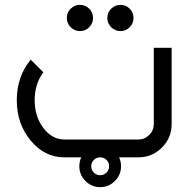

<svg xmlns="http://www.w3.org/2000/svg" viewBox="-20 -645 772 787"><path d="M390.6 73.2Q405.8 73.2 416.5 62.5Q427.2 51.8 427.2 36.6Q427.2 21 416.5 10.5Q405.8 0 390.6 0Q375.5 0 364.7 10.5Q354 21 354 36.6Q354 51.8 364.7 62.5Q375.5 73.2 390.6 73.2ZM307.6 -517.6Q285.6 -517.6 269.8 -533.4Q253.9 -549.3 253.9 -571.3Q253.9 -593.8 269.8 -609.4Q285.6 -625 307.6 -625Q330.1 -625 345.7 -609.4Q361.3 -593.8 361.3 -571.3Q361.3 -549.3 345.7 -533.4Q330.1 -517.6 307.6 -517.6ZM313 0H244.1Q163.1 0 106 -68.6Q48.8 -137.2 48.8 -234.4Q48.8 -331.5 106 -400.4L157.7 -348.6Q122.1 -301.3 122.1 -234.4Q122.1 -167.5 157.7 -120.4Q193.4 -73.2 244.1 -73.2H546.9Q573.2 -73.2 591.8 -91.8Q610.4 -110.4 610.4 -136.7V-449.2H683.6V-136.7Q683.6 -80.1 643.6 -40Q603.5 0 546.9 0H468.3Q476.1 16.6 476.1 36.6Q476.1 71.8 450.9 96.9Q425.8 122.1 390.6 122.1Q355.5 122.1 330.3 96.9Q305.2 71.8 305.2 36.6Q305.2 16.6 313 0ZM473.6 -517.6Q451.7 -517.6 435.8 -533.4Q419.9 -549.3 419.9 -571.3Q419.9 -593.8 435.8 -609.4Q451.7 -625 473.6 -625Q496.1 -625 511.7 -609.4Q527.3 -593.8 527.3 -571.3Q527.3 -549.3 511.7 -533.4Q496.1 -517.6 473.6 -517.6Z"/></svg>

Font: Catrinity
Style: Regular
Weight: 400
Designer: Alexander Lange
Foundry: High-Logic / Made with FontCreator
Version: Version 2.090;May 20, 2024;FontCreator 15.0.0.2974 64-bit